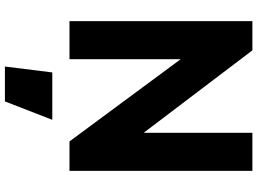

<svg xmlns="http://www.w3.org/2000/svg" viewBox="-153 -632 1048 782"><g transform="rotate(90 371.0 -241.0)"><path d="M221 0V-453L556 0H676V-745H521V-302L185 -745H66V0ZM393 263 468 70H275L251 263Z"/></g></svg>

Font: Plus Jakarta Sans ExtraBold
Style: Regular
Weight: 800
Designer: Gumpita Rahayu
Foundry: Tokotype
Version: Version 2.071;gftools[0.9.30]